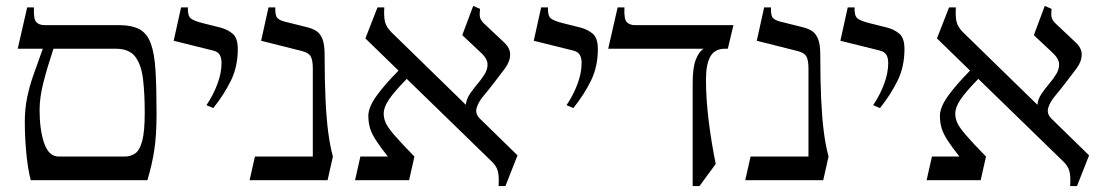

<svg xmlns="http://www.w3.org/2000/svg" viewBox="-20 -610 3747 650"><path d="M381 -525Q426 -525 452 -511Q478 -497 490.5 -463Q503 -429 506.5 -371Q510 -313 510 -225Q510 -153 502.5 -103Q495 -53 479 0H84Q74 -39 69 -92.5Q64 -146 64 -197Q64 -242 72 -280.5Q80 -319 94 -358.5Q108 -398 125 -445H40L72 -585H95Q93 -545 103 -535Q113 -525 130 -525ZM179 -80H402Q422 -80 437.5 -90.5Q453 -101 461.5 -133Q470 -165 470 -228Q470 -295 464 -343.5Q458 -392 437.5 -418.5Q417 -445 372 -445H161Q140 -382 127 -331Q114 -280 114 -238Q114 -171 129.5 -125.5Q145 -80 179 -80Z M785 -444Q785 -384 761.5 -336.5Q738 -289 702 -244L679 -254Q702 -288 716 -325.5Q730 -363 730 -397Q730 -413 724 -424Q718 -435 701 -439L568 -472L593 -585H616Q615 -557 625.5 -548Q636 -539 669 -531L725 -517Q749 -511 767 -496.5Q785 -482 785 -444Z M1079 -425Q1079 -338 1082 -274Q1085 -210 1091 -163.5Q1097 -117 1107 -80L1089 0H825L843 -80H1039V-378Q1039 -405 1032.5 -418Q1026 -431 1003 -437L864 -472L889 -585H912Q911 -557 919 -549Q927 -541 943 -537L1019 -518Q1036 -514 1049.5 -506Q1063 -498 1071 -479.5Q1079 -461 1079 -425Z M1182 0 1200 -80H1293Q1267 -113 1252.5 -135.5Q1238 -158 1232.5 -177Q1227 -196 1227 -218Q1227 -246 1253 -283Q1279 -320 1329 -371L1217 -480L1258 -585H1281Q1279 -554 1283.5 -536Q1288 -518 1305 -501L1586 -227L1557 -255Q1559 -275 1571 -292.5Q1583 -310 1597 -326.5Q1611 -343 1621 -359.5Q1631 -376 1630.5 -393Q1630 -410 1612 -428L1545 -491L1582 -590L1605 -580Q1603 -561 1605 -551.5Q1607 -542 1618 -531L1687 -466Q1707 -447 1707 -426Q1707 -402 1690 -379Q1673 -356 1655 -333Q1636 -308 1617.5 -286Q1599 -264 1593.5 -244Q1588 -224 1606 -207L1732 -84L1691 20H1668Q1670 -12 1665.5 -30Q1661 -48 1644 -64L1357 -343Q1315 -300 1297 -273.5Q1279 -247 1279 -225Q1279 -211 1285 -196Q1291 -181 1313.5 -154.5Q1336 -128 1383 -80L1365 0Z M2004 -444Q2004 -384 1980.5 -336.5Q1957 -289 1921 -244L1898 -254Q1921 -288 1935 -325.5Q1949 -363 1949 -397Q1949 -413 1943 -424Q1937 -435 1920 -439L1787 -472L1812 -585H1835Q1834 -557 1844.5 -548Q1855 -539 1888 -531L1944 -517Q1968 -511 1986 -496.5Q2004 -482 2004 -444Z M2129 -525H2463L2444 -445H2434Q2400 -445 2385 -419Q2370 -393 2370 -340Q2370 -276 2379 -202.5Q2388 -129 2403 -55L2348 20H2325V-330Q2325 -381 2335.5 -408Q2346 -435 2362 -445H2039L2071 -585H2094Q2092 -545 2102 -535Q2112 -525 2129 -525Z M2757 -425Q2757 -338 2760 -274Q2763 -210 2769 -163.5Q2775 -117 2785 -80L2767 0H2503L2521 -80H2717V-378Q2717 -405 2710.5 -418Q2704 -431 2681 -437L2542 -472L2567 -585H2590Q2589 -557 2597 -549Q2605 -541 2621 -537L2697 -518Q2714 -514 2727.5 -506Q2741 -498 2749 -479.5Q2757 -461 2757 -425Z M3042 -444Q3042 -384 3018.5 -336.5Q2995 -289 2959 -244L2936 -254Q2959 -288 2973 -325.5Q2987 -363 2987 -397Q2987 -413 2981 -424Q2975 -435 2958 -439L2825 -472L2850 -585H2873Q2872 -557 2882.5 -548Q2893 -539 2926 -531L2982 -517Q3006 -511 3024 -496.5Q3042 -482 3042 -444Z M3117 0 3135 -80H3228Q3202 -113 3187.5 -135.5Q3173 -158 3167.5 -177Q3162 -196 3162 -218Q3162 -246 3188 -283Q3214 -320 3264 -371L3152 -480L3193 -585H3216Q3214 -554 3218.5 -536Q3223 -518 3240 -501L3521 -227L3492 -255Q3494 -275 3506 -292.5Q3518 -310 3532 -326.5Q3546 -343 3556 -359.5Q3566 -376 3565.5 -393Q3565 -410 3547 -428L3480 -491L3517 -590L3540 -580Q3538 -561 3540 -551.5Q3542 -542 3553 -531L3622 -466Q3642 -447 3642 -426Q3642 -402 3625 -379Q3608 -356 3590 -333Q3571 -308 3552.5 -286Q3534 -264 3528.5 -244Q3523 -224 3541 -207L3667 -84L3626 20H3603Q3605 -12 3600.5 -30Q3596 -48 3579 -64L3292 -343Q3250 -300 3232 -273.5Q3214 -247 3214 -225Q3214 -211 3220 -196Q3226 -181 3248.5 -154.5Q3271 -128 3318 -80L3300 0Z"/></svg>

Font: Bona Nova SC
Style: Regular
Weight: 400
Designer: Mateusz Machalski
Foundry: Capitalics
Version: Version 4.001; ttfautohint (v1.8.4.7-5d5b)